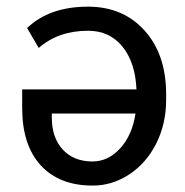

<svg xmlns="http://www.w3.org/2000/svg" viewBox="-20 -559 567 588"><path d="M249.5 -538.6C170.7 -538.6 108.6 -516.8 63 -473.1L98.6 -412.1C138.7 -447.3 189 -464.8 249.5 -464.8C293.8 -464.8 329 -448.6 355.2 -416C381.4 -383.5 395.7 -339.8 397.9 -285.2H47.9V-228.5C47.9 -152.7 66.8 -94.1 104.7 -52.7C142.7 -11.4 195.5 9.3 263.2 9.3C302.9 9.6 340.3 -1.7 375.5 -24.7C410.6 -47.6 438.3 -79.3 458.5 -119.6C478.7 -160 488.8 -204.4 488.8 -252.9V-270.5C488.8 -351.6 466.8 -416.5 422.9 -465.3C378.9 -514.2 321.1 -538.6 249.5 -538.6ZM263.2 -64.5C224.8 -64.5 194.4 -76.7 172.1 -101.1C149.8 -125.5 138.7 -158 138.7 -198.7V-211.4H395C388.2 -166.8 372.5 -131.2 347.9 -104.5C323.3 -77.8 295.1 -64.5 263.2 -64.5Z"/></svg>

Font: Roboto1
Style: rg
Weight: 400
Designer: Google
Version: Version 2.137; 2017